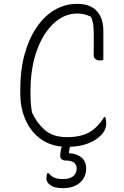

<svg xmlns="http://www.w3.org/2000/svg" viewBox="-20 -740 640 994"><path d="M426 133Q426 177 394 205.5Q362 234 306 234Q261 234 240.5 218.5Q220 203 220 184Q220 170 225 156H231Q245 172 261 179.5Q277 187 306 187Q340 187 358.5 172.5Q377 158 377 133Q377 91 319 91Q307 91 299.5 84.5Q292 78 292 69Q292 55 294 42.5Q296 30 300 19Q230 12 182 -27Q134 -66 109.5 -125.5Q85 -185 85 -254V-281Q85 -376 106.5 -456Q128 -536 167.5 -595.5Q207 -655 261 -687.5Q315 -720 380 -720Q444 -720 478 -686Q515 -649 515 -580V-430Q509 -427 500 -427Q482 -427 473.5 -434.5Q465 -442 465 -453Q465 -507 465.5 -543Q466 -579 463.5 -605Q461 -631 451 -653Q431 -663 413.5 -666.5Q396 -670 380 -670Q313 -670 258 -619Q203 -568 170.5 -478Q138 -388 138 -270V-247Q138 -219 140 -199Q142 -179 146 -157Q170 -104 212 -67Q254 -30 327 -30Q399 -30 443.5 -56Q488 -82 519 -134H525Q530 -117 530 -101Q530 -67 502 -39Q447 16 342 20Q339 32 337 47V53Q378 55 402 75.5Q426 96 426 133Z"/></svg>

Font: Recursive Mn Csl St Lt
Style: Regular
Weight: 300
Monospace: yes
Version: Version 1.079;hotconv 1.0.112;makeotfexe 2.5.65598; ttfautoh